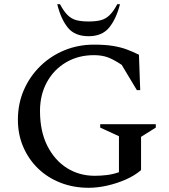

<svg xmlns="http://www.w3.org/2000/svg" viewBox="-20 -882 805 912"><path d="M401 10Q329 10 267.5 -14Q206 -38 161 -81.5Q116 -125 90.5 -184Q65 -243 65 -313Q65 -390 93.5 -455Q122 -520 172 -568.5Q222 -617 287 -643.5Q352 -670 426 -670Q479 -670 516 -664Q553 -658 582.5 -647Q612 -636 640 -622L646 -454H630L558 -574Q519 -600 491 -610Q463 -620 426 -620Q352 -620 294 -586Q236 -552 203 -492Q170 -432 170 -355Q170 -258 205 -189Q240 -120 298.5 -83.5Q357 -47 430 -47Q459 -47 487.5 -50.5Q516 -54 545 -64V-235L456 -276V-292H720V-276L650 -232V-74Q620 -48 578 -29.5Q536 -11 490 -0.5Q444 10 401 10ZM401 -710Q335 -710 302 -751Q269 -792 252 -862H265Q283 -828 301.5 -810Q320 -792 343.5 -786Q367 -780 401 -780Q435 -780 458.5 -786Q482 -792 500.5 -810Q519 -828 537 -862H550Q532 -792 498.5 -751Q465 -710 401 -710Z"/></svg>

Font: Spectral SC Medium
Style: Regular
Weight: 500
Designer: Jean-Baptiste Levee
Foundry: Production Type
Version: Version 2.001